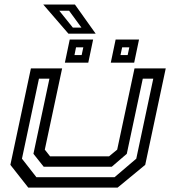

<svg xmlns="http://www.w3.org/2000/svg" viewBox="-20 -850 776 870"><path d="M108 0 27 -103 120 -540H261.5L183 -172L207 -141.5H474L511 -172L589.5 -540H731L638 -103L513 0ZM145 -47H499L597.5 -131L674.5 -493.5H627L554.5 -153L486.5 -94.5H178L131.5 -153L204 -493.5H156.5L79.5 -131ZM482 -566 504 -671H610L588 -566ZM274 -566 296 -671H402L380 -566ZM317.5 -600.5H350L357.5 -635.5H324.5ZM526 -600.5H558.5L566 -635.5H533.5ZM413.5 -697.5H290L176 -829.5H319.5ZM349 -725 293 -801.5H248.5L310 -725Z"/></svg>

Font: Tourney Expanded Medium
Style: Italic
Weight: 500
Width: 7
Italic angle: -12°
Designer: Tyler Finck
Foundry: Etcetera Type Co
Version: Version 1.010; ttfautohint (v1.8.3)